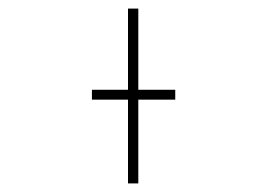

<svg xmlns="http://www.w3.org/2000/svg" viewBox="-20 -525 622 447"><path d="M278 -98V-293H388V-316H278V-505H302V-316H194V-293H302V-98Z"/></svg>

Font: Literata 60pt ExtraLight
Style: Regular
Weight: 250
Designer: Latin by Veronika Burian and Jose Scaglione. Greek by Irene Vlachou. Cyrillic by Vera Evstafieva.
Foundry: TypeTogether
Version: Version 3.103;gftools[0.9.29]